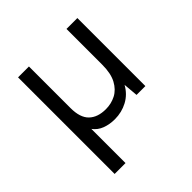

<svg xmlns="http://www.w3.org/2000/svg" viewBox="-188 -644 998 998"><g transform="rotate(-45 311.0 -145.0)"><path d="M93 210V-500H173V-194Q173 -124 206 -92Q239 -60 299 -60Q339 -60 373 -77.5Q407 -95 428 -134Q449 -173 449 -237V-500H529V0H464L457 -81Q432 -36 389 -13Q346 10 295 10Q257 10 225 -2Q193 -14 173 -41V210Z"/></g></svg>

Font: Work Sans
Style: Regular
Weight: 400
Designer: Wei Huang
Foundry: Wei Huang
Version: Version 2.006; ttfautohint (v1.8.1.43-b0c9)